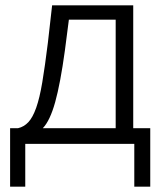

<svg xmlns="http://www.w3.org/2000/svg" viewBox="-20 -541 617 722"><path d="M18 -59H48Q70 -64 86.5 -81.5Q103 -99 116 -135.5Q129 -172 139 -231.5Q149 -291 160 -380L176 -521H481V-59H545V161H485V0H75V161H18ZM415 -59V-467H239L224 -351Q207 -227 187.5 -157Q168 -87 141 -59Z"/></svg>

Font: Oxford Sans
Style: Regular
Weight: 400
Designer: Matt McInerney, Pablo Impallari, Rodrigo Fuenzalida
Foundry: Matt McInerney, Pablo Impallari, Rodrigo Fuenzalida
Version: Version 3.000g; ttfautohint (v1.5) -l 8 -r 28 -G 28 -x 14 -D